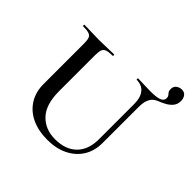

<svg xmlns="http://www.w3.org/2000/svg" viewBox="-192 -944 1139 1139"><g transform="rotate(45 377.5 -374.0)"><path d="M602 -503V-206Q602 -138 571 -89Q540 -40 485 -13Q430 14 357 14Q282 14 226 -12Q170 -38 138.5 -87.5Q107 -137 107 -205V-544Q107 -573 101.5 -587.5Q96 -602 79.5 -607.5Q63 -613 31 -613Q28 -613 28 -619Q28 -625 31 -625Q56 -625 87.5 -623.5Q119 -622 154 -622Q191 -622 222 -623.5Q253 -625 278 -625Q281 -625 281 -619Q281 -613 278 -613Q245 -613 229 -607Q213 -601 207.5 -586Q202 -571 202 -542V-240Q202 -128 253 -74.5Q304 -21 386 -21Q474 -21 522.5 -69.5Q571 -118 571 -205V-503Q571 -555 547.5 -584Q524 -613 480 -613Q478 -613 478 -619Q478 -625 480 -625Q505 -625 530.5 -623.5Q556 -622 586 -622Q636 -622 659.5 -631Q683 -640 683 -662Q683 -674 677.5 -680.5Q672 -687 666.5 -694.5Q661 -702 661 -716Q661 -740 677 -751Q693 -762 710 -762Q733 -762 744 -746.5Q755 -731 755 -710Q755 -682 739.5 -663.5Q724 -645 701.5 -633Q679 -621 658 -613Q644 -608 631.5 -597Q619 -586 610.5 -564.5Q602 -543 602 -503Z"/></g></svg>

Font: Cormorant Garamond Light SemiBold
Style: Regular
Weight: 600
Version: Version 4.001